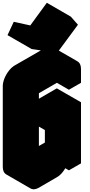

<svg xmlns="http://www.w3.org/2000/svg" viewBox="-63 -1311 646 1382"><path d="M217 -740 433 -865Q467 -885 493.5 -870Q520 -855 520 -815V-715L433 -665V-765L217 -640V-60L433 -185V-425L303 -350V-450L520 -575V-135L433 -85V-185Q433 -159 421 -129Q409 -99 389 -73.5Q369 -48 346 -35L217 40Q182 60 156 45Q130 30 130 -10V-590Q130 -617 142 -646.5Q154 -676 174 -701.5Q194 -727 217 -740ZM349 -931 165 -958 210 -1054 328 -1028 447 -1191 498 -1133ZM433 -185V-85L260 -185V-285ZM433 -425V-185L260 -285V-525ZM433 -765V-665L260 -765V-865ZM447 -1191 328 -1028 155 -1128 274 -1291ZM328 -1028 210 -1054 36 -1154 155 -1128ZM520 -575 303 -450 130 -550 346 -675ZM303 -450V-350L130 -450V-550ZM433 -185 217 -60 43 -160 260 -285ZM494 -870Q467 -885 433 -865L217 -740Q194 -727 174 -701.5Q154 -676 142 -646.5Q130 -617 130 -590V-10Q130 30 156 45L-17 -55Q-43 -70 -43 -110V-690Q-43 -717 -31 -746.5Q-19 -776 0.7 -801.5Q20.4 -827 43 -840L260 -965Q294.4 -985 320 -970ZM210 -1054 165 -958 -9 -1058 36 -1154Z"/></svg>

Font: Nabla Normal
Style: Regular
Weight: 400
Designer: Arthur Reinders Folmer
Version: Version 1.000